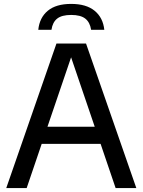

<svg xmlns="http://www.w3.org/2000/svg" viewBox="-20 -963 730 983"><path d="M572 0 495 -226.5H193.5L116.5 0H12L269 -740H420.5L678 0ZM223 -314H465L344 -669.5ZM344.5 -943Q421.5 -943 464.5 -907.8Q507.5 -872.5 514 -810.5H446.5Q440.5 -849 416.5 -867.8Q392.5 -886.5 344.5 -886.5Q296.5 -886.5 272.8 -867.8Q249 -849 243.5 -810.5H176Q182.5 -873 224.8 -908Q267 -943 344.5 -943Z"/></svg>

Font: Encode Sans Medium
Style: Regular
Weight: 500
Designer: Multiple Designers
Foundry: Impallari Type
Version: Version 2.000